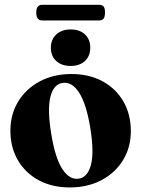

<svg xmlns="http://www.w3.org/2000/svg" viewBox="-20 -790 604 821"><path d="M285 -473.5Q360.5 -473.5 417.8 -442.8Q475 -412 507.2 -356.8Q539.5 -301.5 539.5 -229.5Q539.5 -160 506.2 -105.5Q473 -51 414 -19.8Q355 11.5 278.5 11.5Q203 11.5 145.8 -19.2Q88.5 -50 56.5 -104.8Q24.5 -159.5 24.5 -231Q24.5 -301 57.8 -355.8Q91 -410.5 150 -442Q209 -473.5 285 -473.5ZM317 -26Q355 -32 369 -85.5Q383 -139 366 -243.5Q349 -346.5 318.2 -394Q287.5 -441.5 247.5 -435.5Q209 -429.5 195.5 -375.8Q182 -322 199 -218Q215.5 -115.5 246.2 -67.8Q277 -20 317 -26ZM282 -508Q243.5 -508 220.5 -529.2Q197.5 -550.5 197.5 -586Q197.5 -621 220.5 -642.5Q243.5 -664 282 -664Q321 -664 343.5 -642.8Q366 -621.5 366 -586Q366 -551 343.5 -529.5Q321 -508 282 -508ZM135 -736Q135 -769.5 160.5 -769.5H403Q416.5 -769.5 422.8 -762.5Q429 -755.5 429 -736.5Q429 -718 422.8 -710.2Q416.5 -702.5 403 -702.5H160.5Q135 -702.5 135 -736Z"/></svg>

Font: Fraunces 72pt
Style: Bold
Weight: 700
Version: Version 1.000;[b76b70a41]